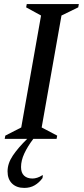

<svg xmlns="http://www.w3.org/2000/svg" viewBox="-20 -680 409 940"><path d="M3 0 6 -16 84 -56 181 -604 108 -644 111 -660H366L363 -644L281 -604L184 -56L260 -16L257 0H143Q115 37 99 71.5Q83 106 83 138Q83 166 98 180Q113 194 139 194Q150 194 162.5 190Q175 186 187 178H190L188 192Q172 214 150 227Q128 240 99 240Q61 240 39 218.5Q17 197 17 159Q17 120 43 81.5Q69 43 113 0Z"/></svg>

Font: Spectral Medium
Style: Italic
Weight: 500
Italic angle: -10°
Designer: Jean-Baptiste Levee
Foundry: Production Type
Version: Version 2.001